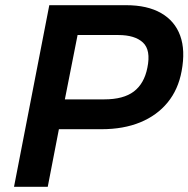

<svg xmlns="http://www.w3.org/2000/svg" viewBox="-20 -720 726 740"><path d="M34 0 170 -700H466Q548 -700 601 -669.5Q654 -639 674.5 -582.5Q695 -526 680 -446Q667 -375 626 -325Q585 -275 520.5 -248.5Q456 -222 371 -222H207L164 0ZM230 -337H382Q456 -337 496 -367.5Q536 -398 548 -459Q562 -527 531 -556Q500 -585 436 -585H279Z"/></svg>

Font: REM Medium
Style: Italic
Weight: 500
Italic angle: -11°
Designer: Octavio Pardo
Foundry: Ashler Design
Version: Version 1.005;gftools[0.9.28]